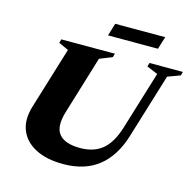

<svg xmlns="http://www.w3.org/2000/svg" viewBox="-120 -959 1111 1096"><g transform="rotate(15 436.0 -411.0)"><path d="M285 -275.5Q257 -183 292 -140.8Q327 -98.5 416.5 -98.5Q497.5 -98.5 548.2 -140.5Q599 -182.5 628 -277.5L733 -620.5L668 -648L674.5 -670H872L865.5 -648L791.5 -620.5L674.5 -238.5Q636 -113 554.8 -49Q473.5 15 347 15Q248.5 15 183 -19Q117.5 -53 93.2 -113.8Q69 -174.5 93.5 -255.5L205.5 -621.5L147 -648L153.5 -670H470L463.5 -648L389.5 -618.5ZM405 -761 427.5 -835.5H723L700 -761Z"/></g></svg>

Font: Newsreader Text ExtraBold
Style: Italic
Weight: 800
Italic angle: -17°
Designer: Hugues Gentile
Foundry: Production Type
Version: Version 1.001